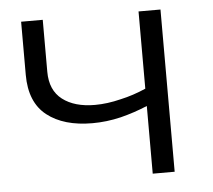

<svg xmlns="http://www.w3.org/2000/svg" viewBox="-43 -572 686 619"><g transform="rotate(-5 299.5 -262.5)"><path d="M427 -275V-525H498V0H427V-219Q384 -201 340 -190Q294 -179 248 -179Q155 -179 101 -221.5Q47 -264 47 -353V-525H117V-357Q117 -297 156 -267Q195 -237 261 -237Q301 -237 345 -248Q386 -257 427 -275Z"/></g></svg>

Font: Modern
Style: Small
Weight: 400
Designer: Julieta Ulanovsky
Foundry: Julieta Ulanovsky
Version: Version 8.000